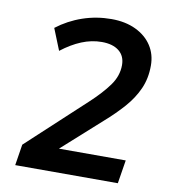

<svg xmlns="http://www.w3.org/2000/svg" viewBox="-81 -785 761 855"><g transform="rotate(10 300.0 -357.5)"><path d="M45 0 60 -95 320 -336Q373 -385 404.5 -428.5Q436 -472 436 -521Q436 -562 408 -584.5Q380 -607 330 -607Q284 -607 239 -588.5Q194 -570 149 -535L110 -632Q162 -672 224.5 -693.5Q287 -715 355 -715Q418 -715 465 -692.5Q512 -670 537.5 -631Q563 -592 563 -541Q563 -483 542 -436Q521 -389 484 -347Q447 -305 399 -263L224 -106H526L509 0Z"/></g></svg>

Font: Nunito Sans
Style: Bold Italic
Weight: 700
Italic angle: -9°
Designer: Vernon Adams
Foundry: Vernon Adams
Version: Version 3.006; ttfautohint (v1.8.3)